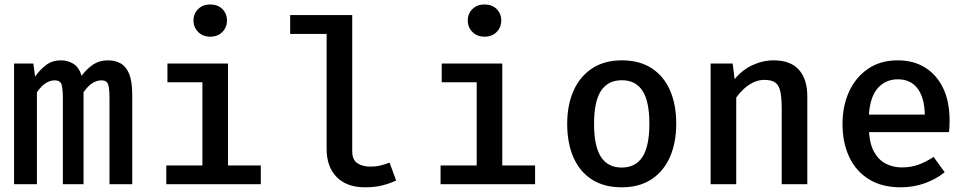

<svg xmlns="http://www.w3.org/2000/svg" viewBox="-20 -806 4240 840"><path d="M453 -542Q483 -542 507 -529Q531 -516 544.8 -483.5Q558.5 -451 558.5 -392.5V0H459V-377Q459 -418.5 453.2 -436.5Q447.5 -454.5 423.5 -454.5Q404.5 -454.5 385 -442.8Q365.5 -431 345.5 -402.5V0H255V-377Q255 -418.5 249.2 -436.5Q243.5 -454.5 219.5 -454.5Q200 -454.5 180.8 -442.8Q161.5 -431 141.5 -402.5V0H41.5V-528H126L133.5 -471Q156 -502.5 182.5 -522.2Q209 -542 246.5 -542Q276.5 -542 301 -527Q325.5 -512 337 -474.5Q359 -504.5 387 -523.2Q415 -542 453 -542Z M977.5 -528V-82H1121V0H707.5V-82H865.5V-446H712.5V-528ZM899.5 -786.5Q932.5 -786.5 952.8 -766.5Q973 -746.5 973 -716.5Q973 -686.5 952.8 -666Q932.5 -645.5 899.5 -645.5Q867.5 -645.5 847 -666Q826.5 -686.5 826.5 -716.5Q826.5 -746.5 847 -766.5Q867.5 -786.5 899.5 -786.5Z M1521 -740V-144Q1521 -107.5 1543.2 -92.2Q1565.5 -77 1601 -77Q1624 -77 1644.5 -82Q1665 -87 1684.5 -94.5L1713 -16.5Q1689.5 -4.5 1655.2 4.5Q1621 13.5 1577 13.5Q1497.5 13.5 1453.2 -31.2Q1409 -76 1409 -154V-657.5H1249.5V-740Z M2177.5 -528V-82H2321V0H1907.5V-82H2065.5V-446H1912.5V-528ZM2099.5 -786.5Q2132.5 -786.5 2152.8 -766.5Q2173 -746.5 2173 -716.5Q2173 -686.5 2152.8 -666Q2132.5 -645.5 2099.5 -645.5Q2067.5 -645.5 2047 -666Q2026.5 -686.5 2026.5 -716.5Q2026.5 -746.5 2047 -766.5Q2067.5 -786.5 2099.5 -786.5Z M2700.5 -542Q2778 -542 2831 -507.5Q2884 -473 2911.2 -411Q2938.5 -349 2938.5 -265Q2938.5 -181.5 2910.8 -118.8Q2883 -56 2829.8 -21.2Q2776.5 13.5 2700 13.5Q2623.5 13.5 2570.2 -20.2Q2517 -54 2489.2 -116.5Q2461.5 -179 2461.5 -264Q2461.5 -346.5 2489.2 -409Q2517 -471.5 2570.5 -506.8Q2624 -542 2700.5 -542ZM2700.5 -455Q2640 -455 2609.5 -408.8Q2579 -362.5 2579 -264Q2579 -166 2609.2 -119.5Q2639.5 -73 2700 -73Q2760.5 -73 2790.8 -119.5Q2821 -166 2821 -265Q2821 -362.5 2791 -408.8Q2761 -455 2700.5 -455Z M3089 0V-528H3185.5L3194 -459.5Q3227 -500 3272 -521Q3317 -542 3364.5 -542Q3438.5 -542 3475.2 -500.8Q3512 -459.5 3512 -385V0H3400V-329.5Q3400 -375.5 3394.5 -403.5Q3389 -431.5 3372.8 -444Q3356.5 -456.5 3324.5 -456.5Q3299 -456.5 3276 -445.5Q3253 -434.5 3234 -416.8Q3215 -399 3201 -379V0Z M3782 -228Q3785.5 -174 3805 -139.8Q3824.5 -105.5 3856.2 -89.5Q3888 -73.5 3926 -73.5Q3965 -73.5 3998 -85.5Q4031 -97.5 4064.5 -119.5L4113 -52.5Q4076 -22.5 4026.5 -4.5Q3977 13.5 3920.5 13.5Q3838.5 13.5 3781.8 -21.5Q3725 -56.5 3695.5 -119Q3666 -181.5 3666 -263.5Q3666 -343 3695 -405.8Q3724 -468.5 3778 -505.2Q3832 -542 3907 -542Q3977.5 -542 4028.2 -510Q4079 -478 4106.8 -419.2Q4134.5 -360.5 4134.5 -278Q4134.5 -264.5 4133.8 -251.2Q4133 -238 4132 -228ZM3908 -459Q3855.5 -459 3821.2 -421.5Q3787 -384 3781.5 -304.5H4026Q4024.5 -379 3994.2 -419Q3964 -459 3908 -459Z"/></svg>

Font: Fira Code Light Medium
Style: Regular
Weight: 500
Monospace: yes
Version: Version 5.002